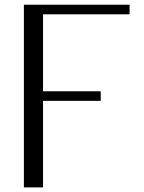

<svg xmlns="http://www.w3.org/2000/svg" viewBox="-20 -812 623 832"><path d="M83.5 -791.5H541.5V-750H166.5V-416.5H416.5V-375H166.5V0H83.5Z"/></svg>

Font: Resagnicto
Style: Regular
Weight: 500
Version: Version 0.9991